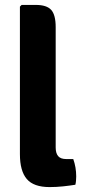

<svg xmlns="http://www.w3.org/2000/svg" viewBox="-20 -756 350 781"><path d="M278 -109Q290 -75.5 290 -38Q290 -30 289.2 -21Q288.5 -12 286.5 -4.5Q265 -1 237.2 2Q209.5 5 182 5Q117 5 89 -27.8Q61 -60.5 61 -129V-729L68 -736H125.5Q170 -736 188.2 -715.8Q206.5 -695.5 206.5 -645.5V-156Q206.5 -133 216.5 -121Q226.5 -109 249.5 -109Z"/></svg>

Font: Signika Negative
Style: Bold
Weight: 700
Designer: Anna Giedry
Foundry: Anna Giedry
Version: Version 2.001